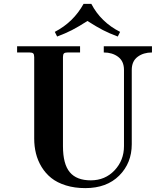

<svg xmlns="http://www.w3.org/2000/svg" viewBox="-20 -950 834 988"><path d="M68 -680V-712H392V-680H328Q314 -680 309 -675Q304 -670 304 -656V-198Q304 -106 339 -64Q374 -22 447 -22Q521 -22 569.5 -73.5Q618 -125 618 -198V-590Q618 -635 588 -657.5Q558 -680 514 -680V-712H762V-680Q718 -680 688 -657.5Q658 -635 658 -590V-208Q658 -111 593.5 -46.5Q529 18 419 18Q364 18 319 4Q274 -10 244 -34Q214 -58 194 -91Q174 -124 165 -160.5Q156 -197 156 -237V-656Q156 -670 151 -675Q146 -680 132 -680ZM262 -786Q358 -836 410 -930H450Q499 -836 598 -786L586 -762Q543 -778 510 -795Q477 -812 430 -842Q383 -812 350 -795Q317 -778 274 -762Z"/></svg>

Font: Old Standard TT
Style: Bold
Weight: 700
Designer: Alexey Kryukov <alexios@thessalonica.org.ru>
Version: Version 2.2